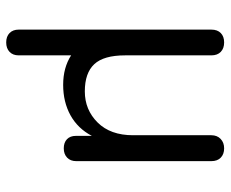

<svg xmlns="http://www.w3.org/2000/svg" viewBox="-80 -456 722 601"><g transform="rotate(90 280.5 -156.0)"><path d="M484.9 -457V-34.2Q484.9 -16.1 473.9 -5.6Q462.9 4.9 444.8 4.9Q426.8 4.9 416.3 -5.1Q405.8 -15.1 405.8 -33.2V-83Q382.8 -39.1 341.3 -16.1Q299.8 6.8 246.1 6.8Q192.4 6.8 153.8 -18.1V146Q153.8 164.1 142.8 174.6Q131.8 185.1 113.3 185.1Q94.7 185.1 84 174.6Q73.2 164.1 73.2 146V-457Q73.2 -476.1 84 -486.6Q94.7 -497.1 113.3 -497.1Q131.8 -497.1 142.8 -486.6Q153.8 -476.1 153.8 -457V-187Q153.8 -120.1 181.4 -90.6Q209 -61 266.6 -61Q324.2 -61 364 -101.1Q403.8 -141.1 403.8 -211.9V-457Q403.8 -475.1 415.3 -486.1Q426.8 -497.1 444.8 -497.1Q462.9 -497.1 473.9 -486.6Q484.9 -476.1 484.9 -457Z"/></g></svg>

Font: Nunito-Regular
Style: Regular
Weight: 400
Designer: Vernon Adams
Foundry: newtypography
Version: Version 3.000